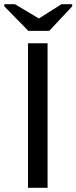

<svg xmlns="http://www.w3.org/2000/svg" viewBox="-41 -894 363 914"><path d="M185.5 -688V0H92.3V-688ZM302.7 -863.8 193.4 -747.1H93.8L-20.5 -863.8V-874H30.3L143.6 -806.2H144.5L251.5 -874H302.7Z"/></svg>

Font: Arimo Nerd Font
Style: Regular
Weight: 400
Designer: Steve Matteson
Foundry: Monotype Imaging Inc.
Version: Version 1.33;Nerd Fonts 3.2.1